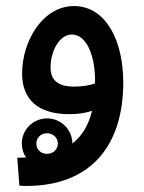

<svg xmlns="http://www.w3.org/2000/svg" viewBox="-20 -371 474 634"><path d="M67 243C278 243 387 112 387 -99C387 -235 331 -351 224 -351C123 -351 53 -238 53 -128C53 -42 106 6 209 6C234 6 260 3 284 -5C272 43 251 78 219 103C219 57 181 20 136 20C89 20 52 57 52 103C52 120 57 136 66 149C56 149 47 150 37 150L44 242C55 243 58 243 67 243ZM147 -148C147 -204 177 -257 217 -257C267 -257 294 -185 294 -104C294 -101 293 -98 293 -95C272 -88 247 -85 225 -85C173 -85 147 -105 147 -148ZM135 137C115 137 100 123 100 103C100 84 115 69 135 69C155 69 171 83 171 103C171 123 155 137 135 137Z"/></svg>

Font: Noto Sans Arabic UI SmCn Md
Style: Regular
Weight: 500
Width: 4
Designer: Monotype Design Team, Nadine Chahine and Nizar Qandah
Foundry: Monotype Imaging Inc.
Version: Version 2.010